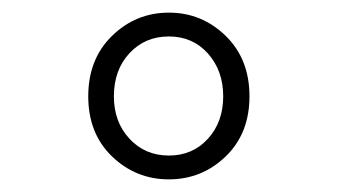

<svg xmlns="http://www.w3.org/2000/svg" viewBox="-20 -778 540 307"><path d="M121.1 -624Q121.1 -683.6 159.2 -720.7Q197.3 -757.8 250 -757.8Q302.7 -757.8 340.8 -720.7Q378.9 -683.6 378.9 -624Q378.9 -564.5 340.8 -527.8Q302.7 -491.2 250 -491.2Q197.3 -491.2 159.2 -527.8Q121.1 -564.5 121.1 -624ZM250 -529.3Q288.1 -529.3 312.5 -556.2Q336.9 -583 336.9 -624Q336.9 -665 312.5 -692.4Q288.1 -719.7 250 -719.7Q211.9 -719.7 187 -692.9Q162.1 -666 162.1 -624Q162.1 -583 187 -556.2Q211.9 -529.3 250 -529.3Z"/></svg>

Font: Gen Jyuu Gothic L Monospace Light
Style: Regular
Weight: 300
Designer: [Source Han Sans]
Ryoko NISHIZUKA  (kana & ideographs); Paul D. Hunt (Latin, Greek & Cyrillic); Wenlong ZHANG  (bopomofo
Version: Version 1.002.20150607